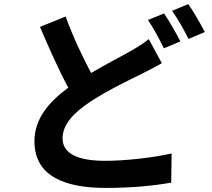

<svg xmlns="http://www.w3.org/2000/svg" viewBox="-20 -863 1040 942"><path d="M785 -797 706 -765C733 -726 764 -667 784 -626L865 -660C846 -697 810 -761 785 -797ZM904 -843 824 -810C852 -772 884 -714 905 -672L985 -706C967 -741 930 -805 904 -843ZM302 -782 176 -731C221 -626 269 -518 315 -433C219 -362 149 -280 149 -170C149 3 300 59 499 59C629 59 735 48 820 33L822 -110C733 -90 598 -74 496 -74C357 -74 287 -112 287 -184C287 -254 343 -311 426 -366C518 -425 611 -469 674 -500C710 -518 742 -535 774 -553L710 -671C684 -650 655 -632 618 -611C571 -584 500 -548 427 -505C386 -582 340 -678 302 -782Z"/></svg>

Font: Source Han Sans KR
Style: Bold
Weight: 700
Designer: Ryoko NISHIZUKA 西塚涼子 (kana, bopomofo & ideographs); Paul D. Hunt (Latin, Greek & Cyrillic); Sandoll Communications 산돌커뮤니
Foundry: Adobe
Version: Version 2.004;hotconv 1.0.118;makeotfexe 2.5.65603